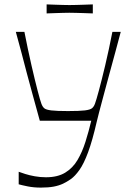

<svg xmlns="http://www.w3.org/2000/svg" viewBox="-20 -845 587 873"><path d="M65 -7V-64Q76 -60 94.5 -54Q113 -48 138 -43.5Q163 -39 189 -39Q242 -39 276.5 -60Q311 -81 332.5 -117.5Q354 -154 368.5 -200Q383 -246 395 -296H161Q143 -363 128 -416Q113 -469 101.5 -514Q90 -559 78 -604Q66 -649 52 -700H91Q107 -618 123 -548.5Q139 -479 151 -433Q163 -387 168 -374Q173 -360 181 -353Q189 -346 213 -343Q237 -340 289 -340Q342 -340 366 -343Q390 -346 398.5 -353Q407 -360 412 -374Q417 -387 429.5 -433Q442 -479 458.5 -548.5Q475 -618 491 -700H529Q518 -658 504.5 -608.5Q491 -559 477 -507.5Q463 -456 451 -411Q439 -366 430.5 -334Q422 -302 420 -292Q400 -205 380.5 -152.5Q361 -100 341 -72Q321 -44 302.5 -31Q284 -18 267 -10Q248 -1 224 3.5Q200 8 166 8Q133 8 106 2.5Q79 -3 65 -7ZM192 -784V-825Q216 -824 234 -823.5Q252 -823 267 -822.5Q282 -822 296 -822Q311 -822 326 -822.5Q341 -823 359.5 -823.5Q378 -824 402 -825V-784Q378 -785 359.5 -785.5Q341 -786 325.5 -786.5Q310 -787 295 -787Q281 -787 266.5 -786.5Q252 -786 234 -785.5Q216 -785 192 -784Z"/></svg>

Font: Ojuju Light
Style: Regular
Weight: 300
Designer: Chisaokwu Joboson, Mirko Velimirovic
Foundry: Udi Foundry
Version: Version 1.000